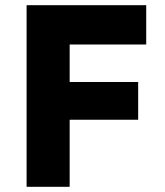

<svg xmlns="http://www.w3.org/2000/svg" viewBox="-20 -720 636 740"><path d="M82.5 0V-700H543.5V-548.5H248.5V-404H512.5V-258.5H248.5V0Z"/></svg>

Font: Geologica
Style: Bold
Weight: 700
Designer: Sindre Bremnes, Frode Helland
Foundry: Monokrom Skriftforlag AS
Version: Version 1.010; ttfautohint (v1.8.4.7-5d5b);gftools[0.9.28]